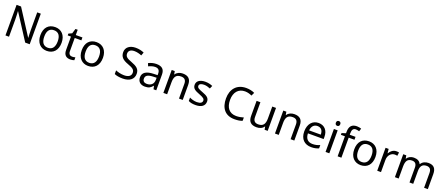

<svg xmlns="http://www.w3.org/2000/svg" viewBox="145 -2485 9756 4215"><g transform="rotate(20 5022.5 -377.5)"><path d="M663 0V-714H579V-311C579 -246 584 -155 586 -123H582L201 -714H97V0H180V-399C180 -472 175 -546 172 -593H176L558 0Z M1311 -269C1311 -446 1209 -546 1064 -546C910 -546 815 -446 815 -269C815 -91 919 10 1061 10C1214 10 1311 -91 1311 -269ZM906 -269C906 -396 953 -472 1062 -472C1171 -472 1220 -396 1220 -269C1220 -142 1171 -63 1063 -63C954 -63 906 -142 906 -269Z M1629 -62C1580 -62 1545 -93 1545 -158V-468H1700V-536H1545V-659H1493L1458 -545L1381 -510V-468H1457V-156C1457 -26 1530 10 1614 10C1646 10 1685 3 1704 -6V-73C1687 -67 1655 -62 1629 -62Z M2277 -269C2277 -446 2175 -546 2030 -546C1876 -546 1781 -446 1781 -269C1781 -91 1885 10 2027 10C2180 10 2277 -91 2277 -269ZM1872 -269C1872 -396 1919 -472 2028 -472C2137 -472 2186 -396 2186 -269C2186 -142 2137 -63 2029 -63C1920 -63 1872 -142 1872 -269Z M3093 -191C3093 -303 3024 -350 2898 -397C2782 -440 2742 -469 2742 -541C2742 -603 2788 -645 2877 -645C2939 -645 2998 -628 3048 -607L3076 -684C3022 -708 2957 -724 2879 -724C2744 -724 2651 -655 2651 -542C2651 -431 2713 -374 2835 -330C2964 -283 3003 -253 3003 -183C3003 -112 2948 -68 2842 -68C2766 -68 2690 -89 2642 -110V-24C2687 -2 2758 10 2838 10C2994 10 3093 -64 3093 -191Z M3428 -545C3358 -545 3292 -524 3245 -499L3272 -433C3316 -454 3367 -474 3423 -474C3493 -474 3534 -444 3534 -355V-323L3443 -320C3268 -315 3186 -256 3186 -149C3186 -40 3258 10 3355 10C3445 10 3488 -17 3535 -76H3539L3556 0H3620V-365C3620 -490 3558 -545 3428 -545ZM3454 -259 3533 -262V-214C3533 -110 3465 -61 3375 -61C3317 -61 3277 -88 3277 -148C3277 -216 3320 -254 3454 -259Z M4044 -546C3976 -546 3910 -519 3875 -463H3870L3857 -536H3786V0H3874V-278C3874 -403 3912 -472 4031 -472C4113 -472 4151 -429 4151 -343V0H4238V-349C4238 -487 4172 -546 4044 -546Z M4753 -148C4753 -234 4694 -269 4592 -307C4489 -346 4454 -364 4454 -409C4454 -449 4493 -474 4565 -474C4617 -474 4667 -459 4712 -440L4742 -510C4692 -532 4636 -546 4571 -546C4451 -546 4370 -495 4370 -404C4370 -316 4432 -284 4536 -244C4641 -204 4668 -180 4668 -140C4668 -92 4630 -61 4541 -61C4478 -61 4413 -83 4371 -104V-24C4412 -2 4464 10 4539 10C4670 10 4753 -44 4753 -148Z M5461 -645C5525 -645 5579 -626 5623 -606L5659 -682C5605 -709 5535 -724 5462 -724C5241 -724 5119 -574 5119 -358C5119 -133 5228 10 5447 10C5526 10 5578 1 5631 -19V-97C5577 -81 5522 -69 5460 -69C5296 -69 5214 -180 5214 -357C5214 -536 5308 -645 5461 -645Z M6223 -536H6135V-257C6135 -132 6096 -63 5977 -63C5896 -63 5858 -105 5858 -191V-536H5769V-185C5769 -49 5835 10 5964 10C6033 10 6099 -15 6134 -71H6138L6151 0H6223Z M6651 -546C6583 -546 6517 -519 6482 -463H6477L6464 -536H6393V0H6481V-278C6481 -403 6519 -472 6638 -472C6720 -472 6758 -429 6758 -343V0H6845V-349C6845 -487 6779 -546 6651 -546Z M7218 -546C7076 -546 6981 -440 6981 -264C6981 -85 7086 10 7239 10C7312 10 7360 -1 7415 -25V-102C7359 -78 7311 -65 7243 -65C7136 -65 7075 -130 7072 -251H7439V-304C7439 -450 7355 -546 7218 -546ZM7217 -474C7306 -474 7346 -412 7347 -321H7074C7083 -417 7133 -474 7217 -474Z M7620 -737C7591 -737 7568 -720 7568 -681C7568 -643 7591 -625 7620 -625C7647 -625 7671 -643 7671 -681C7671 -720 7647 -737 7620 -737ZM7663 -536H7575V0H7663Z M8080 -468V-536H7945V-571C7945 -655 7973 -693 8032 -693C8061 -693 8090 -685 8112 -678L8135 -747C8109 -756 8073 -765 8031 -765C7921 -765 7857 -708 7857 -570V-539L7763 -509V-468H7857V0H7945V-468Z M8643 -269C8643 -446 8541 -546 8396 -546C8242 -546 8147 -446 8147 -269C8147 -91 8251 10 8393 10C8546 10 8643 -91 8643 -269ZM8238 -269C8238 -396 8285 -472 8394 -472C8503 -472 8552 -396 8552 -269C8552 -142 8503 -63 8395 -63C8286 -63 8238 -142 8238 -269Z M9032 -546C8957 -546 8902 -497 8868 -438H8864L8854 -536H8782V0H8870V-286C8870 -394 8943 -466 9026 -466C9044 -466 9067 -463 9084 -459L9095 -540C9077 -544 9052 -546 9032 -546Z M9783 -546C9713 -546 9647 -517 9611 -456H9606C9580 -517 9524 -546 9442 -546C9378 -546 9317 -519 9284 -463H9279L9266 -536H9195V0H9283V-278C9283 -403 9318 -472 9426 -472C9501 -472 9536 -429 9536 -345V0H9623V-296C9623 -410 9664 -472 9768 -472C9842 -472 9877 -429 9877 -345V0H9964V-349C9964 -487 9904 -546 9783 -546Z"/></g></svg>

Font: Noto Sans Cuneiform
Style: Regular
Weight: 400
Designer: Monotype Design Team
Foundry: Monotype Imaging Inc.
Version: Version 2.001